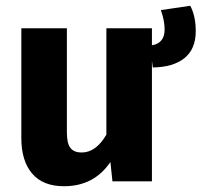

<svg xmlns="http://www.w3.org/2000/svg" viewBox="-20 -629 699 666"><path d="M640 -609Q659 -573 659 -521Q659 -459 620 -427.5Q581 -396 510 -395L507 -418V0H370L363 -67Q306 17 202 17Q129 17 91.5 -27Q54 -71 54 -150V-531H212V-170Q212 -131 224.5 -115.5Q237 -100 263 -100Q313 -100 349 -162V-531H507V-472Q551 -479 551 -527Q551 -557 538 -594Z"/></svg>

Font: Fira Sans
Style: Bold
Weight: 700
Designer: bBox Type GmbH & Carrois Corporate GbR & Edenspiekermann AG
Foundry: bBox Type GmbH & Carrois Corporate GbR & Edenspiekermann AG
Version: Version 4.301;PS 004.301;hotconv 1.0.88;makeotf.lib2.5.64775